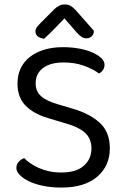

<svg xmlns="http://www.w3.org/2000/svg" viewBox="-20 -834 563 867"><path d="M257 -55Q324 -55 358.5 -85.5Q393 -116 393 -164Q393 -206 366.5 -232Q340 -258 283 -275L196 -301Q132 -320 95.5 -357Q59 -394 59 -457Q59 -495 73.5 -525.5Q88 -556 115 -577Q142 -598 179.5 -609.5Q217 -621 264 -621Q304 -621 338.5 -614.5Q373 -608 398.5 -596.5Q424 -585 438 -571Q452 -557 452 -542Q452 -528 445 -518Q438 -508 427 -502Q401 -522 359.5 -537Q318 -552 267 -552Q208 -552 174.5 -527Q141 -502 141 -457Q141 -422 165 -400Q189 -378 245 -362L306 -344Q385 -321 430.5 -279.5Q476 -238 476 -164Q476 -85 419 -36Q362 13 257 13Q211 13 173.5 5Q136 -3 109.5 -16Q83 -29 68.5 -44.5Q54 -60 54 -75Q54 -92 64.5 -103.5Q75 -115 89 -120Q100 -109 116 -97.5Q132 -86 153 -76.5Q174 -67 200 -61Q226 -55 257 -55ZM271 -751Q254 -734 231 -709.5Q208 -685 179 -659Q162 -661 151 -669.5Q140 -678 140 -692Q140 -703 147.5 -712.5Q155 -722 166 -733L225 -792Q247 -814 272 -814Q288 -814 299 -807.5Q310 -801 322 -788L404 -695Q404 -680 394.5 -670.5Q385 -661 370 -661Q359 -661 349 -667Q339 -673 325 -689Z"/></svg>

Font: Baloo 2
Style: Regular
Weight: 400
Designer: Sarang Kulkarni and Ek Type
Foundry: Ek Type
Version: Version 1.640;hotconv 1.0.111;makeotfexe 2.5.65597; ttfautoh